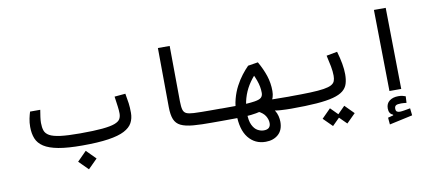

<svg xmlns="http://www.w3.org/2000/svg" viewBox="-81 -1014 3678 1613"><g transform="rotate(-10 1758.0 -207.5)"><path d="M556.2 2.9Q432.6 2.9 353.5 -11.7Q274.4 -26.4 230.2 -55.2Q186 -84 168.7 -127Q151.4 -169.9 151.4 -226.6Q151.4 -264.2 158.2 -296.6Q165 -329.1 172.9 -354H259.8Q254.4 -322.8 250.5 -293.9Q246.6 -265.1 246.6 -244.6Q246.6 -206.1 255.9 -178.7Q265.1 -151.4 295.7 -134Q326.2 -116.7 388.2 -108.6Q450.2 -100.6 556.2 -100.6Q675.3 -100.6 746.1 -107.4Q816.9 -114.3 852.3 -127.7Q887.7 -141.1 899.2 -161.1Q910.6 -181.2 910.6 -207.5Q910.6 -232.9 906 -267.8Q901.4 -302.7 894 -354.5L987.3 -362.8Q996.6 -314 1001.2 -278.3Q1005.9 -242.7 1005.9 -196.8Q1005.9 -148.9 985.8 -111.8Q965.8 -74.7 916.5 -49.1Q867.2 -23.4 779.5 -10.3Q691.9 2.9 556.2 2.9ZM576.2 209.5 497.6 130.9 576.2 51.8 654.8 130.9Z M1752 2.9Q1701.7 2.9 1658.9 2.9Q1616.2 2.9 1578.4 2Q1540.5 1 1503.9 -2Q1435.5 -7.8 1397.2 -26.6Q1358.9 -45.4 1343.3 -84Q1327.6 -122.6 1327.1 -188.5L1323.2 -693.4H1423.8L1427.7 -220.2Q1428.2 -173.8 1435.1 -149.2Q1441.9 -124.5 1462.6 -114.7Q1483.4 -105 1525.9 -103Q1558.6 -101.6 1592.5 -101.1Q1626.5 -100.6 1666.7 -100.6Q1707 -100.6 1757.8 -100.6Q1772 -100.6 1778.3 -88.9Q1784.7 -77.1 1784.7 -54.2Q1784.7 -22.9 1775.9 -10Q1767.1 2.9 1752 2.9Z M2079.6 239.7Q1988.3 239.7 1932.6 170.2Q1877 100.6 1877 -34.7Q1877 -102.1 1892.3 -159.7Q1907.7 -217.3 1932.9 -264.9Q1958 -312.5 1987.1 -350.1Q2016.1 -387.7 2043.9 -415.5L2129.4 -429.2Q2166.5 -364.7 2187.3 -302Q2208 -239.3 2208 -170.9Q2208 -113.8 2178.5 -75.4Q2148.9 -37.1 2084.5 -20Q2041 -8.8 1995.8 -3.9Q1950.7 1 1892.6 2Q1834.5 2.9 1752 2.9Q1736.8 2.9 1730.2 -8.8Q1723.6 -20.5 1723.6 -56.2Q1723.6 -84 1733.2 -92Q1742.7 -100.1 1757.8 -100.1Q1833 -100.1 1885.7 -100.6Q1938.5 -101.1 1976.8 -103.5Q2015.1 -106 2046.4 -110.8Q2088.9 -117.7 2103 -132.3Q2117.2 -147 2117.2 -170.9Q2117.2 -197.8 2112.3 -224.1Q2107.4 -250.5 2096.9 -279.5Q2086.4 -308.6 2069.8 -342.8L2098.1 -344.7Q2058.1 -304.2 2028.3 -255.6Q1998.5 -207 1981.9 -149.7Q1965.3 -92.3 1965.3 -25.4Q1965.3 40 1983.2 76.7Q2001 113.3 2027.3 127.9Q2053.7 142.6 2080.1 142.6Q2109.9 142.6 2124 129.2Q2138.2 115.7 2138.2 90.3Q2138.2 60.1 2119.9 29.5Q2101.6 -1 2057.1 -22L2084.5 -106.4Q2137.7 -103 2203.6 -101.6Q2269.5 -100.1 2343.8 -100.1Q2368.2 -100.1 2380.4 -93.5Q2392.6 -86.9 2392.6 -58.1Q2392.6 -18.1 2379.9 -7.6Q2367.2 2.9 2337.9 2.9Q2297.9 2.9 2247.1 -0.2Q2196.3 -3.4 2160.2 -17.1L2163.6 -39.6Q2187.5 -25.9 2201.9 -2.9Q2216.3 20 2222.7 45.9Q2229 71.8 2229 95.2Q2229 166 2187 202.9Q2145 239.7 2079.6 239.7Z M2337.9 2.9Q2328.6 2.9 2325.2 -11.5Q2321.8 -25.9 2321.8 -52.7Q2321.8 -78.6 2328.6 -89.6Q2335.4 -100.6 2343.8 -100.6Q2449.7 -100.6 2520.5 -103.3Q2591.3 -106 2634.5 -112.8Q2677.7 -119.6 2700 -131.8Q2722.2 -144 2729.5 -162.6Q2736.8 -181.2 2736.8 -208Q2736.8 -244.1 2728.5 -288.6Q2720.2 -333 2708 -383.8L2800.3 -400.9Q2816.9 -343.8 2825.7 -294.7Q2834.5 -245.6 2834.5 -203.6Q2834.5 -157.7 2823.7 -123Q2813 -88.4 2783.4 -64.5Q2753.9 -40.5 2698.7 -25.6Q2643.6 -10.7 2555.2 -3.9Q2466.8 2.9 2337.9 2.9ZM2780.8 207.5 2705.1 132.3 2780.8 56.2 2856.4 132.3ZM2658.7 207.5 2583 132.3 2658.7 56.2 2734.4 132.3Z M3176.3 0 3166 -693.4H3266.6L3276.9 0ZM3131.3 277.3 3126 218.8 3206.1 198.2 3201.2 230 3171.9 212.4V200.7Q3136.7 188.5 3136.7 141.6Q3136.7 100.1 3166 77.9Q3195.3 55.7 3241.2 55.7Q3261.7 55.7 3276.4 59.1Q3291 62.5 3303.2 67.4L3300.3 123Q3289.1 121.6 3275.9 120.6Q3262.7 119.6 3254.4 119.6Q3222.2 119.6 3210.2 127.4Q3198.2 135.3 3198.2 154.3Q3198.2 172.9 3207 179.7Q3215.8 186.5 3233.4 186.5Q3247.6 186.5 3273.7 181.9Q3299.8 177.2 3321.8 173.3L3328.6 234.4Z"/></g></svg>

Font: Cascadia Code
Style: Regular
Weight: 400
Designer: Aaron Bell
Foundry: Saja Typeworks
Version: Version 2404.023